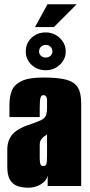

<svg xmlns="http://www.w3.org/2000/svg" viewBox="-20 -866 418 894"><path d="M112 8Q84 8 62 0.5Q40 -7 27 -28Q14 -49 14 -89V-170Q14 -214 39.5 -242Q65 -270 129 -290Q158 -300 173 -307.5Q188 -315 193.5 -327.5Q199 -340 199 -365V-397Q199 -405 197.5 -410.5Q196 -416 192.5 -419.5Q189 -423 182 -423Q172 -423 168.5 -410.5Q165 -398 165 -363V-321H24V-378Q24 -415 35 -443.5Q46 -472 80 -488.5Q114 -505 182 -505Q250 -505 288 -495Q326 -485 342 -459.5Q358 -434 358 -386V0H202V-49Q197 -24 170.5 -8Q144 8 112 8ZM182 -93Q194 -93 196.5 -104Q199 -115 199 -140V-241Q197 -237 190 -233.5Q183 -230 178 -224Q171 -217 168 -210Q165 -203 165 -190V-129Q165 -120 166 -111.5Q167 -103 170.5 -98Q174 -93 182 -93ZM193 -539Q153 -539 126.5 -564.5Q100 -590 100 -626Q100 -664 126.5 -689.5Q153 -715 193 -715Q231 -715 258.5 -689Q286 -663 286 -626Q286 -590 258.5 -564.5Q231 -539 193 -539ZM193 -598Q206 -598 215 -606Q224 -614 224 -626Q224 -640 215 -648.5Q206 -657 193 -657Q180 -657 171 -648.5Q162 -640 162 -626Q162 -614 171 -606Q180 -598 193 -598ZM143 -740 201 -846H337L231 -740Z"/></svg>

Font: Alumni Sans Thin Black
Style: Regular
Weight: 900
Version: Version 1.018